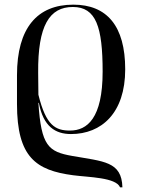

<svg xmlns="http://www.w3.org/2000/svg" viewBox="-20 -566 608 825"><path d="M496 239H506C503 127 425 128 290 104C188 86 157 61 145 -124H147C166 -22 218 10 285 10C416 10 518 -80 518 -268C518 -455 439 -546 295 -546C140 -546 53 -446 53 -243V-119C53 110 135 166 294 187C362 196 478 196 496 239ZM281 -5C219 -5 178 -25 145 -159L144 -253C142 -457 193 -536 293 -536C393 -536 421 -450 421 -258C421 -57 354 -5 281 -5Z"/></svg>

Font: Noto Serif Display
Style: Regular
Weight: 400
Designer: Monotype Design Team
Foundry: Monotype Imaging Inc.
Version: Version 2.009